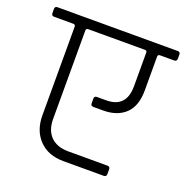

<svg xmlns="http://www.w3.org/2000/svg" viewBox="-124 -726 774 797"><g transform="rotate(20 263.0 -327.0)"><path d="M-2 -623H528Q540 -623 540 -612V-593Q540 -581 528 -581H466Q456 -581 456 -572V-423Q456 -353 420 -319Q384 -285 322 -285H279Q267 -285 267 -297V-318Q267 -329 279 -329H319Q408 -329 408 -423V-572Q408 -581 399 -581H149Q139 -581 139 -572V-181Q139 -131 166.5 -103.5Q194 -76 245 -76H417Q429 -76 429 -64V-43Q429 -31 417 -31H239Q171 -31 131.5 -72Q92 -113 92 -180V-572Q92 -581 82 -581H-2Q-14 -581 -14 -593V-612Q-14 -623 -2 -623Z"/></g></svg>

Font: Rajdhani
Style: Regular
Weight: 400
Designer: Satya Rajpurohit, Jyotish Sonowal
Foundry: Indian Type Foundry
Version: Version 1.201;PS 1.0;hotconv 1.0.78;makeotf.lib2.5.61930; tt